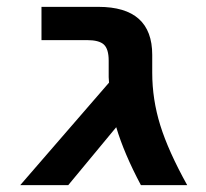

<svg xmlns="http://www.w3.org/2000/svg" viewBox="-20 -540 600 560"><path d="M297 -363Q297 -397 283 -410Q269 -423 234 -423H101V-520H267Q424 -520 424 -380V-328Q424 -250 447.5 -174.5Q471 -99 526 0H391Q342 -92 319 -169L179 0H39L298 -299Q298 -302 297.5 -307Q297 -312 297 -315Z"/></svg>

Font: Mplus 1p Bold
Style: Bold
Weight: 700
Version: Version 1.061